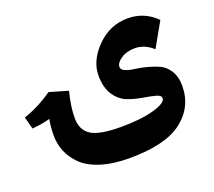

<svg xmlns="http://www.w3.org/2000/svg" viewBox="-118 -722 1117 1000"><g transform="rotate(-20 441.0 -222.0)"><path d="M552 -342Q552 -327 572.5 -318Q593 -309 623 -305.5Q653 -302 689 -292.5Q725 -283 755 -269Q785 -255 805.5 -221.5Q826 -188 826 -140Q826 -22 733 50Q640 122 439 122Q348 122 281 100.5Q214 79 177.5 42Q141 5 124.5 -36.5Q108 -78 108 -124Q108 -170 116 -213Q72 -201 17 -196L-1 -264Q78 -289 160 -346L263 -316Q242 -235 242 -172Q242 -105 288.5 -75.5Q335 -46 453 -46Q567 -46 637.5 -66.5Q708 -87 708 -113Q708 -129 680 -136.5Q652 -144 611.5 -150.5Q571 -157 530.5 -172Q490 -187 462 -228.5Q434 -270 434 -337Q434 -420 506.5 -493Q579 -566 678 -566Q770 -566 836 -500L760 -365Q714 -407 659 -407Q614 -407 583 -386Q552 -365 552 -342Z"/></g></svg>

Font: FiraGO ExtraBold
Style: Regular
Weight: 800
Designer: bBox Type
Foundry: bBox Type GmbH
Version: Version 1.001;PS 001.001;hotconv 1.0.88;makeotf.lib2.5.64775